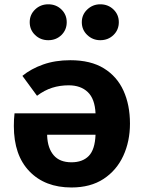

<svg xmlns="http://www.w3.org/2000/svg" viewBox="-20 -837 655 875"><path d="M300.5 -562.6Q393.3 -562.6 453.3 -525.6Q513.3 -488.7 542.8 -423.6Q572.3 -358.5 572.3 -273.8Q572.3 -192.8 541.8 -126.7Q511.3 -60.5 451.8 -21.5Q392.3 17.4 305.6 17.4Q185.1 17.4 114.1 -56.2Q43.1 -129.7 43.1 -262.6Q43.1 -275.9 43.8 -291.8Q44.6 -307.7 46.2 -320.5H415.4Q412.3 -386.7 380 -417.4Q347.7 -448.2 293.3 -448.2Q252.8 -448.2 217.4 -436.9Q182.1 -425.6 148.7 -400.5L82.1 -491.3Q121.5 -523.6 176.7 -543.1Q231.8 -562.6 300.5 -562.6ZM305.6 -97.4Q356.4 -97.4 384.6 -126.4Q412.8 -155.4 415.4 -223.1H194.9V-217.4Q197.4 -161 224.9 -129.2Q252.3 -97.4 305.6 -97.4ZM200 -653.8Q164.6 -653.8 140 -677.4Q115.4 -701 115.4 -735.9Q115.4 -770.3 140 -793.8Q164.6 -817.4 200 -817.4Q235.9 -817.4 260 -793.8Q284.1 -770.3 284.1 -735.9Q284.1 -701 260 -677.4Q235.9 -653.8 200 -653.8ZM436.9 -653.8Q402.6 -653.8 377.7 -677.4Q352.8 -701 352.8 -735.9Q352.8 -770.3 377.7 -793.8Q402.6 -817.4 436.9 -817.4Q472.8 -817.4 497.2 -793.8Q521.5 -770.3 521.5 -735.9Q521.5 -701 497.2 -677.4Q472.8 -653.8 436.9 -653.8Z"/></svg>

Font: Fira Code
Style: Bold
Weight: 700
Monospace: yes
Designer: Carrois Corporate, Edenspiekermann AG, Nikita Prokopov
Foundry: Carrois Corporate, Edenspiekermann AG, Nikita Prokopov
Version: Version 6.000; ttfautohint (v1.8.2) -l 8 -r 50 -G 200 -x 14 